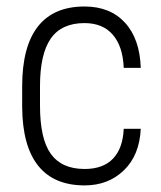

<svg xmlns="http://www.w3.org/2000/svg" viewBox="-20 -558 494 588"><path d="M239.3 -40.5Q295.9 -40.5 326.2 -72.3Q356.4 -104 358.9 -163.6H411.1Q407.2 -82.5 359.4 -36.4Q311.5 9.8 239.3 9.8Q145 9.8 96.9 -50.5Q48.8 -110.8 47.9 -229.5V-293.9Q47.9 -415 95.9 -476.6Q144 -538.1 238.8 -538.1Q317.4 -538.1 362.8 -488.5Q408.2 -439 411.1 -350.1H358.9Q356.4 -415.5 325.7 -451.4Q294.9 -487.3 238.8 -487.3Q168.5 -487.3 135.5 -439.9Q102.5 -392.6 102.5 -294.4V-234.4Q102.5 -132.8 135.7 -86.7Q168.9 -40.5 239.3 -40.5Z"/></svg>

Font: Roboto Condensed Light
Style: Regular
Weight: 300
Designer: Google
Version: Version 2.134; 2016